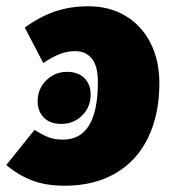

<svg xmlns="http://www.w3.org/2000/svg" viewBox="-60 -573 544 612"><path d="M448 -308Q448 -208 412 -134Q376 -60 308 -20.5Q240 19 146 19Q86 19 42 2Q-2 -15 -40 -47L50 -159Q77 -142 96 -135Q115 -128 141 -128Q252 -128 252 -312Q252 -363 232.5 -386.5Q213 -410 180 -410Q154 -410 130 -400.5Q106 -391 78 -372L19 -485Q65 -519 114 -536Q163 -553 222 -553Q289 -553 340 -522.5Q391 -492 419.5 -436.5Q448 -381 448 -308ZM60 -250Q60 -290 87.5 -317Q115 -344 154 -344Q189 -344 209 -324Q229 -304 229 -272Q229 -232 202 -205Q175 -178 135 -178Q100 -178 80 -198Q60 -218 60 -250Z"/></svg>

Font: Fira Sans Condensed Black
Style: Italic
Weight: 900
Width: 3
Italic angle: -8°
Designer: Carrois Corporate & Edenspiekermann AG
Foundry: Carrois Corporate GbR & Edenspiekermann AG
Version: Version 4.203